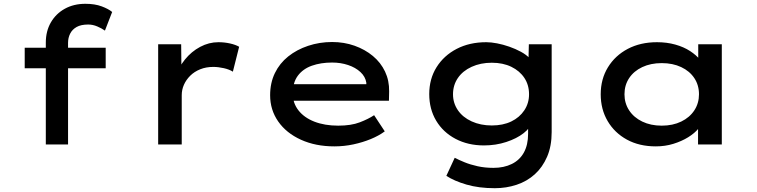

<svg xmlns="http://www.w3.org/2000/svg" viewBox="-20 -760 3980 1010"><path d="M221 0V-536Q221 -596 247.5 -642Q274 -688 321 -714Q368 -740 429 -740Q479 -740 515 -726.5Q551 -713 570 -697L532 -599Q515 -611 491.5 -621Q468 -631 444 -631Q406 -631 383 -618Q360 -605 349 -583Q338 -561 338 -535V0H279Q265 0 250.5 0Q236 0 221 0ZM110 -401V-509H536V-401Z M812 0V-527H933L935 -340L903 -354Q919 -405 953 -447Q987 -489 1033 -513.5Q1079 -538 1129 -538Q1160 -538 1189.5 -531.5Q1219 -525 1238 -514L1205 -383Q1186 -395 1157 -401.5Q1128 -408 1102 -408Q1064 -408 1033 -395.5Q1002 -383 980.5 -361.5Q959 -340 947.5 -314Q936 -288 936 -259V0Z M1739 10Q1640 10 1563 -25Q1486 -60 1443.5 -121Q1401 -182 1401 -259Q1401 -324 1426 -375.5Q1451 -427 1496 -463Q1541 -499 1601 -519Q1661 -539 1727 -539Q1790 -539 1845 -519.5Q1900 -500 1941.5 -465.5Q1983 -431 2005.5 -383.5Q2028 -336 2027 -279L2026 -230H1498L1475 -317H1923L1907 -303V-325Q1902 -357 1876 -381Q1850 -405 1811 -418Q1772 -431 1727 -431Q1668 -431 1621 -414.5Q1574 -398 1547 -362Q1520 -326 1520 -268Q1520 -218 1550 -179.5Q1580 -141 1634 -120Q1688 -99 1759 -99Q1827 -99 1872.5 -116.5Q1918 -134 1948 -154L2004 -69Q1973 -46 1930.5 -28.5Q1888 -11 1839 -0.5Q1790 10 1739 10Z M2583 230Q2499 230 2434 211Q2369 192 2328 165L2372 70Q2393 81 2423.5 93.5Q2454 106 2492.5 114.5Q2531 123 2576 123Q2631 123 2672.5 102.5Q2714 82 2736 42Q2758 2 2758 -56V-124L2776 -117Q2771 -88 2734.5 -59.5Q2698 -31 2643 -13Q2588 5 2526 5Q2442 5 2376.5 -29.5Q2311 -64 2274.5 -125Q2238 -186 2238 -265Q2238 -345 2276.5 -406.5Q2315 -468 2382.5 -503Q2450 -538 2538 -538Q2563 -538 2594.5 -532Q2626 -526 2659 -514.5Q2692 -503 2720.5 -487.5Q2749 -472 2766.5 -453Q2784 -434 2785 -413L2759 -405L2762 -527H2882V-65Q2882 9 2858 64.5Q2834 120 2793 157Q2752 194 2697.5 212Q2643 230 2583 230ZM2567 -100Q2626 -100 2669.5 -121Q2713 -142 2738 -179.5Q2763 -217 2763 -264Q2763 -313 2738.5 -350Q2714 -387 2670 -408.5Q2626 -430 2567 -430Q2508 -430 2461 -408.5Q2414 -387 2388.5 -349.5Q2363 -312 2363 -264Q2363 -218 2388.5 -180.5Q2414 -143 2461 -121.5Q2508 -100 2567 -100Z M3430 10Q3343 10 3278 -25.5Q3213 -61 3176.5 -123Q3140 -185 3140 -264Q3140 -344 3178 -406Q3216 -468 3282.5 -503Q3349 -538 3436 -538Q3488 -538 3532.5 -525.5Q3577 -513 3610 -491.5Q3643 -470 3663 -445Q3683 -420 3685 -395H3653V-527H3777V0H3652V-140L3678 -135Q3676 -110 3655 -84.5Q3634 -59 3600 -38Q3566 -17 3522.5 -3.5Q3479 10 3430 10ZM3461 -99Q3519 -99 3563.5 -120.5Q3608 -142 3632.5 -179.5Q3657 -217 3657 -264Q3657 -312 3632.5 -349Q3608 -386 3563.5 -407Q3519 -428 3461 -428Q3403 -428 3358.5 -407Q3314 -386 3289.5 -349Q3265 -312 3265 -264Q3265 -217 3289.5 -179.5Q3314 -142 3358.5 -120.5Q3403 -99 3461 -99Z"/></svg>

Font: Lexend Peta Medium
Style: Regular
Weight: 500
Designer: Bonnie Shaver-Troup, Thomas Jockin
Foundry: Lexend
Version: Version 1.007